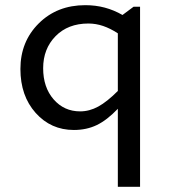

<svg xmlns="http://www.w3.org/2000/svg" viewBox="-20 -493 654 743"><path d="M266 10Q177 10 118 -56Q59 -122 59 -226Q59 -332 130 -402.5Q201 -473 310 -473Q350 -473 385.5 -463.5Q421 -454 454 -435L497 -467H522V230H436V-72Q394 -28 354.5 -9Q315 10 266 10ZM322 -402Q243 -402 195 -353Q147 -304 147 -229Q147 -155 187.5 -108.5Q228 -62 290 -62Q326 -62 360 -80.5Q394 -99 436 -141V-364Q407 -383 379 -392.5Q351 -402 322 -402Z"/></svg>

Font: Intel One Mono
Style: Regular
Weight: 400
Monospace: yes
Designer: Fred Shallcrass
Foundry: Frere-Jones Type LLC
Version: Version 1.400;hotconv 1.1.0;makeotfexe 2.6.0;FJTRelease1.4